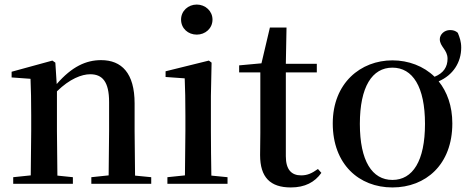

<svg xmlns="http://www.w3.org/2000/svg" viewBox="-20 -807 2049 843"><path d="M456 0H644V-29L573 -36L571 -232V-353C571 -486 514 -543 424 -543C358 -543 296 -515 229 -438L223 -532L210 -541L31 -492V-467L114 -461C116 -412 117 -368 117 -301V-232L115 -37L38 -29V0H300V-29L232 -36L230 -232V-406C286 -461 339 -481 376 -481C429 -481 459 -449 459 -359V-232L457 -37L381 -29V0Z M844 -655C881 -655 913 -682 913 -721C913 -759 881 -787 844 -787C806 -787 775 -759 775 -721C775 -682 806 -655 844 -655ZM791 0H979V-29L908 -36C907 -93 906 -177 906 -232V-385L909 -532L897 -541L707 -494V-469L791 -463C793 -414 794 -367 794 -300V-232L792 -37L715 -29V0Z M1257 16C1319 16 1362 -7 1391 -48L1376 -65C1349 -46 1330 -37 1302 -37C1260 -37 1235 -62 1235 -121V-489H1371V-527H1235L1238 -686H1165L1128 -529L1030 -520V-489H1123V-223C1123 -185 1122 -161 1122 -126C1122 -29 1166 16 1257 16Z M1703 -17C1614 -17 1560 -100 1560 -263C1560 -426 1614 -510 1703 -510C1792 -510 1846 -426 1846 -263C1846 -100 1792 -17 1703 -17ZM1703 16C1849 16 1966 -84 1966 -265C1966 -342 1943 -404 1906 -450C1969 -477 2005 -533 2005 -598C2005 -625 1998 -643 1990 -663C1980 -672 1969 -675 1956 -675C1930 -675 1911 -655 1911 -635C1911 -602 1945 -589 1945 -549C1945 -514 1928 -486 1888 -470C1840 -517 1773 -542 1703 -542C1564 -542 1441 -443 1441 -265C1441 -86 1556 16 1703 16Z"/></svg>

Font: Noto Serif HK SemiBold
Style: Regular
Weight: 600
Designer: Ryoko NISHIZUKA 西塚涼子 (kana & ideographs); Frank Grießhammer (Latin, Greek & Cyrillic); Wenlong ZHANG 张文龙 (bopomofo); San
Foundry: Adobe
Version: Version 2.001;hotconv 1.1.0;makeotfexe 2.6.0